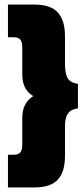

<svg xmlns="http://www.w3.org/2000/svg" viewBox="-20 -721 368 845"><path d="M15 104V-40H40Q61 -40 69.5 -50.5Q78 -61 78 -83V-203Q78 -267 126 -298Q78 -327 78 -393V-513Q78 -536 69.5 -546.5Q61 -557 40 -557H15V-701H130Q203 -701 234.5 -666Q266 -631 266 -562V-440Q266 -398 277.5 -377.5Q289 -357 323 -352V-244Q292 -240 279 -221.5Q266 -203 266 -166V-34Q266 35 234.5 69.5Q203 104 130 104Z"/></svg>

Font: Kanit
Style: Bold
Weight: 700
Designer: Katatrad Team
Foundry: CadsonDemak
Version: Version 2.000; ttfautohint (v1.8.3)